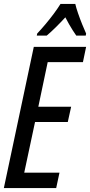

<svg xmlns="http://www.w3.org/2000/svg" viewBox="-20 -951 456 971"><path d="M-0.5 0 150.9 -713.9H415.5L399.4 -636.7H221.2L173.8 -411.1H339.8L322.8 -334H157.2L102.5 -77.6H280.8L264.2 0ZM166 -771 168 -781.2Q190.4 -805.2 211.7 -830.6Q232.9 -856 252 -881.6Q271 -907.2 286.1 -931.2H360.8Q364.7 -913.1 374.5 -884.5Q384.3 -856 395.8 -827.6Q407.2 -799.3 415.5 -781.2L413.6 -771H365.7Q356.9 -783.2 347.7 -797.9Q338.4 -812.5 329.1 -828.9Q319.8 -845.2 310.5 -863.3Q284.7 -835.4 261 -812Q237.3 -788.6 216.3 -771Z"/></svg>

Font: Open Sans Condensed Medium
Style: Italic
Weight: 500
Width: 3
Italic angle: -12°
Designer: Monotype Design Team
Foundry: Monotype Imaging Inc.
Version: Version 3.000